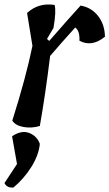

<svg xmlns="http://www.w3.org/2000/svg" viewBox="-30 -570 489 858"><path d="M180 -396 190 -387Q276 -486 330 -545Q378 -537 408 -499Q438 -461 439 -406Q380 -358 325 -388Q327 -433 306 -447Q240 -374 194 -320Q173 -148 148 -7Q111 4 75 -2.5Q39 -9 25 -31Q86 -224 115 -365L91 -512Q142 -559 214 -548Q222 -521 209 -445ZM46 163 24 39Q65 11 100 24Q135 37 148 73Q143 124 109.5 177Q76 230 30 268Q0 270 -10 248Z"/></svg>

Font: Tillana Medium
Style: Regular
Weight: 500
Designer: Lipi Raval (Devanagari, Latin), Jonny Pinhorn (Latin)
Foundry: Indian Type Foundry
Version: Version 2.003;PS 1.0;hotconv 1.0.79;makeotf.lib2.5.61930; tt